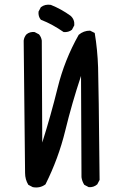

<svg xmlns="http://www.w3.org/2000/svg" viewBox="-20 -814 540 827"><path d="M121 -8 102 -18Q88 -41 88 -69Q88 -97 82 -639Q84 -655 94 -666Q108 -678 129 -676L148 -666Q158 -654 160 -639L162 -200Q199 -317 228.5 -436.5Q258 -556 319 -664Q340 -682 368 -682L388 -672Q400 -600 402.5 -524Q405 -448 409 -39L399 -20Q383 -6 362 -8L343 -18Q333 -34 331 -51L329 -487Q290 -370 261 -251Q232 -132 176 -20Q152 -2 121 -8ZM254 -676Q231 -692 206.5 -705.5Q182 -719 156 -729Q144 -743 146 -764L156 -783Q174 -797 199 -793Q244 -775 284 -746Q302 -730 300 -705L290 -686Q275 -674 254 -676Z"/></svg>

Font: NaniFont Regular
Style: Regular
Weight: 400
Designer: Nanigashitei
Version: Version 1.036